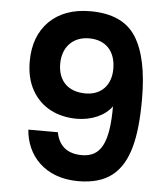

<svg xmlns="http://www.w3.org/2000/svg" viewBox="-53 -794 732 842"><g transform="rotate(5 313.0 -372.5)"><path d="M95 -377C135 -306 207 -271 292 -271C356 -271 415 -296 446 -339C446 -176 411 -114 328 -114C264 -114 226 -146 215 -205H85C93 -94 173 1 322 1C385 1 434 -13 471 -42C543 -99 570 -208 570 -381C570 -503 551 -594 512 -655C473 -716 406 -746 311 -746C235 -746 175 -724 131 -681C87 -637 65 -578 65 -504C65 -454 75 -412 95 -377ZM199 -505C199 -578 244 -627 316 -627C388 -627 433 -582 433 -503C433 -431 390 -385 321 -385C240 -385 199 -434 199 -505Z"/></g></svg>

Font: Poppins SemiBold
Style: Regular
Weight: 600
Designer: Ninad Kale (Devanagari), Jonny Pinhorn (Latin)
Foundry: Indian Type Foundry
Version: 4.004